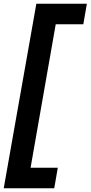

<svg xmlns="http://www.w3.org/2000/svg" viewBox="-40 -758 486 1030"><path d="M-20 252 155 -738H426L407 -628H259L124 142H270L251 252Z"/></svg>

Font: Gantari
Style: Bold Italic
Weight: 700
Italic angle: -10°
Designer: Anugrah Pasau
Foundry: Lafontype
Version: Version 1.000; ttfautohint (v1.8.4.7-5d5b)